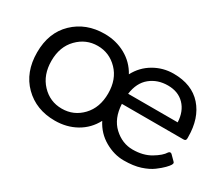

<svg xmlns="http://www.w3.org/2000/svg" viewBox="-90 -731 1134 970"><g transform="rotate(30 477.0 -246.0)"><path d="M496 -112Q466 -55 411 -24Q356 7 287 7Q178 7 108 -62.5Q38 -132 38 -247.5Q38 -363 109 -431Q180 -499 288 -499Q355 -499 410 -468.5Q465 -438 495 -383Q524 -438 576.5 -468.5Q629 -499 690 -499Q797 -499 855 -433.5Q913 -368 913 -258Q913 -254 913 -250Q913 -236 899 -236H539Q543 -153 591.5 -108Q640 -63 701 -63Q762 -63 805.5 -89Q849 -115 864 -140Q872 -150 882 -143L909 -116Q915 -111 915 -106.5Q915 -102 910.5 -94.5Q906 -87 891.5 -72Q877 -57 851.5 -38Q826 -19 786 -6Q746 7 689.5 7Q633 7 579 -24Q525 -55 496 -112ZM122 -247Q122 -165 170 -114Q218 -63 287.5 -63Q357 -63 405 -113.5Q453 -164 453 -246.5Q453 -329 404.5 -379Q356 -429 288 -429Q220 -429 171 -379Q122 -329 122 -247ZM541 -296H830Q827 -359 791 -396Q755 -433 695 -433Q635 -433 592.5 -398.5Q550 -364 541 -296Z"/></g></svg>

Font: Sanchez
Style: Regular
Weight: 400
Designer: Daniel Hernández
Foundry: LatinoType
Version: Version 1.001